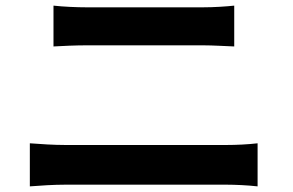

<svg xmlns="http://www.w3.org/2000/svg" viewBox="-20 -699 1040 682"><path d="M86 -37C123 -40 172 -43 211 -43H785C815 -43 860 -41 895 -37V-190C861 -186 819 -184 785 -184H211C172 -184 125 -187 86 -190ZM170 -534C204 -536 250 -538 288 -538H701C736 -538 783 -535 812 -534V-679C784 -676 741 -673 701 -673H287C253 -673 206 -675 170 -679Z"/></svg>

Font: Noto Sans T Chinese Bold
Style: Bold
Weight: 700
Designer: Ryoko NISHIZUKA (kana & ideographs); Paul D. Hunt (Latin, Greek & Cyrillic); Wenlong ZHANG (bopomofo); Sandoll Communica
Foundry: Adobe Systems Incorporated
Version: Version 1.000;PS 1;hotconv 1.0.78;makeotf.lib2.5.61930